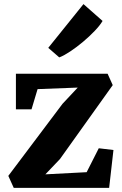

<svg xmlns="http://www.w3.org/2000/svg" viewBox="-20 -915 594 935"><path d="M358.5 -488.5 163 -481 133.5 -382.5H57.5V-556H504L529 -500.5L272 -140.5L201 -66L402 -76.5L461 -193L532.5 -184.5L511.5 0H47L20.5 -58.5L284.5 -409.5ZM268 -636 215 -682 386.5 -895 479.5 -813Q467 -791.5 441.2 -764.5Q415.5 -737.5 384.2 -711.2Q353 -685 322.5 -664.8Q292 -644.5 270 -636Z"/></svg>

Font: Merriweather Light 18pt ExtraBold
Style: Regular
Weight: 800
Version: Version 2.100